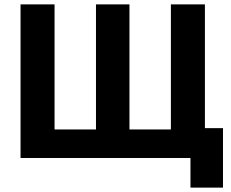

<svg xmlns="http://www.w3.org/2000/svg" viewBox="-20 -720 1055 875"><path d="M848 135H996.2V-136H913.8V-700H758.8V-130H570V-700H417.4V-130H228.6V-700H73.6V0H848Z"/></svg>

Font: Fixel Variable
Style: Regular
Weight: 100
Width: 3
Designer: AlfaBravo + MacPaw
Foundry: Kyrylo Tkachov, Marchela Mozhyna, Serhii Makarenko, Maria Weinstein, Zakhar Kryvoshyya
Version: Version 1.211